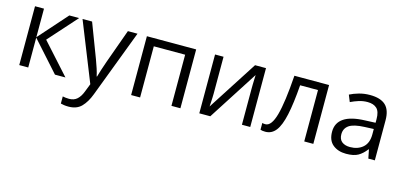

<svg xmlns="http://www.w3.org/2000/svg" viewBox="-68 -995 3537 1687"><g transform="rotate(15 1700.5 -151.5)"><path d="M397.5 -535.2H486.8L255.9 -276.9L505.4 0H410.2L167 -271.5V0H85.4V-535.2H167V-275.4Z M517.6 -535.2H604.5L722.7 -224.6Q737.8 -183.1 749.8 -147.2Q761.7 -111.3 768.1 -79.6H771.5Q778.3 -104 791 -143.8Q803.7 -183.6 818.4 -225.1L930.2 -535.2H1017.6L784.7 78.6Q756.8 152.8 714.1 196.8Q671.4 240.7 596.7 240.7Q573.7 240.7 556.2 238Q538.6 235.4 525.9 231.9V167Q536.6 169.4 552 171.4Q567.4 173.3 584 173.3Q628.9 173.3 657 147.7Q685.1 122.1 702.6 76.2L731.9 1Z M1551.3 -535.2V0H1469.7V-465.3H1184.6V0H1103V-535.2Z M1800.3 -535.2V-198.7Q1800.3 -186 1799.3 -163.3Q1798.3 -140.6 1797.1 -117.9Q1795.9 -95.2 1794.9 -81.5L2086.9 -535.2H2186.5V0H2110.8V-328.1Q2110.8 -343.8 2111.3 -368.2Q2111.8 -392.6 2112.8 -416.3Q2113.8 -439.9 2114.3 -453.1L1823.2 0H1723.1V-535.2Z M2760.3 0H2677.7V-467.3H2515.1Q2502.4 -298.8 2479.7 -194.3Q2457 -89.8 2419.7 -41.7Q2382.3 6.3 2324.7 6.3Q2295.4 6.3 2279.8 0V-61.5Q2291 -57.6 2308.1 -57.6Q2363.3 -57.6 2395.5 -173.6Q2427.7 -289.6 2444.8 -535.2H2760.3Z M3131.3 -543.9Q3227.1 -543.9 3273.4 -501Q3319.8 -458 3319.8 -363.8V0H3260.7L3245.1 -79.1H3241.2Q3207.5 -34.7 3168.2 -12.5Q3128.9 9.8 3059.6 9.8Q2986.3 9.8 2939 -28.8Q2891.6 -67.4 2891.6 -147Q2891.6 -227.1 2955.1 -270Q3018.6 -313 3148.4 -316.9L3240.7 -320.8V-353.5Q3240.7 -422.9 3210.9 -450.7Q3181.2 -478.5 3127 -478.5Q3085 -478.5 3046.9 -466.3Q3008.8 -454.1 2974.6 -437.5L2949.7 -499Q2985.8 -517.6 3032.7 -530.8Q3079.6 -543.9 3131.3 -543.9ZM3239.7 -263.7 3158.2 -260.3Q3058.1 -256.3 3017.1 -227.5Q2976.1 -198.7 2976.1 -146Q2976.1 -100.1 3003.9 -78.1Q3031.7 -56.2 3077.6 -56.2Q3148.9 -56.2 3194.3 -95.7Q3239.7 -135.3 3239.7 -214.4Z"/></g></svg>

Font: Open Sans
Style: Regular
Weight: 400
Designer: Monotype Design Team
Foundry: Monotype Imaging Inc.
Version: Version 3.000; ttfautohint (v1.8.4)